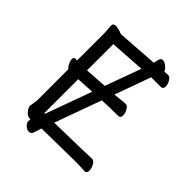

<svg xmlns="http://www.w3.org/2000/svg" viewBox="-228 -889 1095 1095"><g transform="rotate(45 319.0 -342.0)"><path d="M186 -64.9 287.1 -344.2 180.2 -337.9V-64.9ZM180.2 -409.2 314 -418 393.1 -634.8 180.2 -621.1ZM192.9 73.2Q178.2 73.2 163.1 60.1Q147.9 46.9 147.9 33.2Q147.9 21 149.9 17.1H150.9Q150.9 16.1 142.1 16.1Q124 16.1 108.4 -3.4Q92.8 -22.9 92.8 -37.1L100.1 -84V-339.8Q89.8 -346.2 81.5 -363.5Q73.2 -380.9 73.2 -393.1Q73.2 -410.2 88.9 -410.2L100.1 -408.2V-633.8L96.2 -685.1Q96.2 -705.1 116.2 -705.1Q130.9 -705.1 150.9 -699.2L170.9 -691.9L418 -709Q421.9 -723.1 426 -740Q430.2 -756.8 444.8 -756.8Q456.1 -756.8 467.8 -749Q496.1 -728 496.1 -715.8Q514.2 -717.8 525.9 -717.8Q540 -717.8 551.5 -698.5Q563 -679.2 563 -662.1Q563 -640.1 543.9 -640.1H466.8L388.2 -421.9L433.1 -426.8Q459 -430.2 471.2 -430.2Q484.9 -430.2 496.3 -410.6Q507.8 -391.1 507.8 -373Q507.8 -351.1 488.8 -351.1Q400.9 -351.1 360.8 -348.1L258.8 -65.9Q524.9 -70.8 555.2 -73.2Q573.2 -73.2 583.7 -52Q594.2 -30.8 594.2 -14.2Q594.2 7.8 576.2 7.8Q551.8 4.9 488.8 4.9L231 8.8L215.8 56.2Q210 73.2 192.9 73.2Z"/></g></svg>

Font: LXGW WenKai Screen
Style: Regular
Weight: 400
Designer: LXGW / Fontworks Inc.
Foundry: LXGW / Fontworks Inc.
Version: Version 1.510;January 18,2025